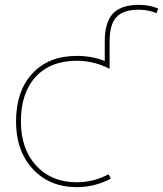

<svg xmlns="http://www.w3.org/2000/svg" viewBox="-20 -760 671 790"><path d="M551 -740Q595 -740 631 -725L624 -706Q590 -720 551 -720Q487 -720 459 -689.5Q431 -659 431 -590V-477Q366 -510 296 -510Q188 -510 127 -444Q66 -378 66 -260Q66 -147 129 -78.5Q192 -10 296 -10Q364 -10 427 -43L436 -25Q370 10 296 10Q184 10 115 -64.5Q46 -139 46 -260Q46 -385 113 -457.5Q180 -530 296 -530Q359 -530 411 -509V-590Q411 -668 444.5 -704Q478 -740 551 -740Z"/></svg>

Font: Mplus 1p Thin
Style: Regular
Weight: 250
Version: Version 1.061